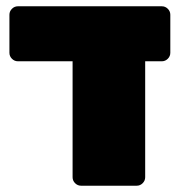

<svg xmlns="http://www.w3.org/2000/svg" viewBox="-20 -591 592 611"><path d="M495 -396H442V-27Q442 -16 434 -8Q426 0 415 0H238Q227 0 219 -8Q211 -16 211 -27V-396H37Q26 -396 18 -404Q10 -412 10 -423V-544Q10 -555 18 -563Q26 -571 37 -571H495Q506 -571 514 -563Q522 -555 522 -544V-423Q522 -412 514 -404Q506 -396 495 -396Z"/></svg>

Font: Rubik One
Style: Regular
Weight: 400
Designer: Hubert and Fischer with Elvire Volk Leonovitch
Foundry: Hubert and Fischer with Elvire Volk Leonovitch
Version: Version 1.001